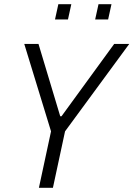

<svg xmlns="http://www.w3.org/2000/svg" viewBox="-20 -898 638 918"><path d="M166 0 224 -270 96 -688H164L268 -342H274L526 -688H598L291 -270L233 0ZM243 -805 259 -878H321L305 -805ZM435 -805 451 -878H513L497 -805Z"/></svg>

Font: Saira Semi Condensed Light
Style: Italic
Weight: 300
Width: 4
Italic angle: -12°
Designer: Hector Gatti with collaboration of the Omnibus-Type team
Foundry: Omnibus-Type
Version: Version 1.001; ttfautohint (v1.8)